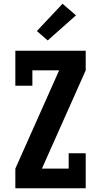

<svg xmlns="http://www.w3.org/2000/svg" viewBox="-20 -1006 540 1026"><path d="M62 0V-105L296 -630H153V-548H62V-735H438V-630L204 -105H347V-187H438V0ZM235 -790 177 -840 314 -986 386 -924Z"/></svg>

Font: Iosevka Slab Extrabold
Style: Regular
Weight: 800
Monospace: yes
Designer: Belleve Invis
Foundry: Belleve Invis
Version: Version 11.1.1; ttfautohint (v1.8.3)